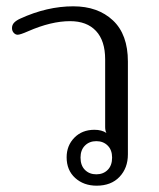

<svg xmlns="http://www.w3.org/2000/svg" viewBox="-20 -579 503 608"><path d="M191 -81Q191 -118 215.5 -143Q240 -168 279 -168Q302 -168 317 -158Q313 -165 313 -177V-391Q313 -450 284 -481Q255 -512 202 -512Q142 -512 69 -480Q44 -469 36 -469Q29 -469 23.5 -475Q18 -481 18 -490Q18 -500 24.5 -507Q31 -514 44 -520Q129 -559 212 -559Q290 -559 337.5 -514.5Q385 -470 385 -384V-90Q385 -47 358.5 -19Q332 9 286 9Q245 9 218 -15.5Q191 -40 191 -81ZM335 -80Q335 -104 321 -118Q307 -132 285 -132Q263 -132 249 -118Q235 -104 235 -80Q235 -55 249 -41Q263 -27 285 -27Q307 -27 321 -41Q335 -55 335 -80Z"/></svg>

Font: Maitree
Style: Regular
Weight: 400
Designer: CadsonDemak Team
Foundry: CadsonDemak
Version: Version 1.000